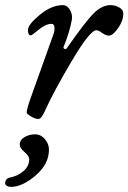

<svg xmlns="http://www.w3.org/2000/svg" viewBox="-66 -450 501 749"><path d="M125 134Q125 190 73 234.5Q21 279 -23 279Q-33 279 -39.5 275Q-46 271 -46 264Q-46 257 -41.5 251Q-37 245 -29 243Q3 237 25.5 217.5Q48 198 48 171Q48 159 29.5 143Q11 127 11 115Q11 96 29.5 85Q48 74 71 74Q93 74 109 92.5Q125 111 125 134ZM310 -332Q285 -332 214.5 -213Q144 -94 109 -17Q96 13 85 14Q73 15 55.5 4.5Q38 -6 38 -11Q38 -23 53 -66L142 -315Q147 -327 146.5 -342Q146 -357 135 -357Q113 -357 85.5 -334.5Q58 -312 54 -312Q43 -312 43 -333Q43 -354 89 -392Q135 -430 179 -430Q196 -430 207 -411.5Q218 -393 214 -371Q205 -323 182 -267Q180 -262 185.5 -259.5Q191 -257 194 -261Q268 -367 300 -398.5Q332 -430 365 -430Q383 -430 399 -421Q415 -412 415 -397Q415 -369 394.5 -340Q374 -311 359 -311Q347 -311 332.5 -321.5Q318 -332 310 -332Z"/></svg>

Font: EB Garamond 08
Style: Italic
Weight: 400
Italic angle: -14°
Version: Version 0.016